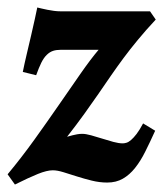

<svg xmlns="http://www.w3.org/2000/svg" viewBox="-31 -477 435 512"><path d="M384.3 -424.8Q357.4 -396 336.7 -370.8Q315.9 -345.7 298.3 -322Q280.8 -298.3 264.6 -274.9Q248.5 -251.5 231.2 -226.3Q213.9 -201.2 193.8 -173.3Q173.8 -145.5 147.9 -112.3Q155.3 -114.3 162.1 -116.2Q168 -117.7 174.8 -118.9Q181.6 -120.1 188 -120.1Q197.8 -120.1 211.9 -116.2Q226.1 -112.3 241.5 -107.4Q256.8 -102.5 271.2 -98.6Q285.6 -94.7 296.4 -94.7Q300.8 -94.7 306.4 -96.4Q312 -98.1 318.6 -103.8Q325.2 -109.4 333.3 -119.9Q341.3 -130.4 350.6 -147.9L382.8 -128.4Q369.1 -98.1 356.4 -72.8Q343.8 -47.4 329.1 -29.1Q314.5 -10.7 296.6 -0.5Q278.8 9.8 254.9 9.8Q234.4 9.8 213.6 4.6Q192.9 -0.5 173.8 -6.6Q154.8 -12.7 138.2 -17.8Q121.6 -22.9 109.9 -22.9Q94.2 -22.9 70.1 -13.2Q45.9 -3.4 8.8 15.1L-10.7 -12.2Q25.9 -56.2 60.3 -104Q94.7 -151.9 125.7 -196.8Q156.7 -241.7 183.6 -280.3Q210.4 -318.8 231.9 -344.2H130.9Q119.1 -344.2 110.4 -341.3Q101.6 -338.4 93.8 -330.8Q85.9 -323.2 79.3 -310.1Q72.8 -296.9 65.4 -276.4L29.8 -285.2Q34.2 -307.1 40.3 -332.8Q46.4 -358.4 52 -382.6Q57.6 -406.7 62 -426.8Q66.4 -446.8 68.4 -457Q72.8 -456.1 79.8 -454.3Q86.9 -452.6 95.5 -450.9Q104 -449.2 113 -448Q122.1 -446.8 130.9 -446.8H369.1Z"/></svg>

Font: Gentium Book Basic
Style: Bold Italic
Weight: 700
Italic angle: -8°
Designer: J. Victor Gaultney and Annie Olsen
Foundry: SIL International
Version: Version 1.102; 2013; Maintenance release